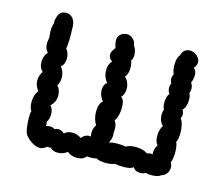

<svg xmlns="http://www.w3.org/2000/svg" viewBox="-82 -640 872 752"><g transform="rotate(15 354.0 -264.0)"><path d="M653 -195Q653 -167 646 -156Q653 -141 653 -116Q653 -88 646 -73Q652 -64 652 -53Q652 -40 644.5 -29.5Q637 -19 624 -15Q613 -5 584 -5Q571 -5 563 -8Q551 -2 541 -2Q531 -2 522.5 -6.5Q514 -11 511 -18Q503 -8 471 -8Q451 -8 436 -11Q424 -5 401 -5Q374 -5 362 -13Q353 -10 339 -10Q328 -10 323 -11Q311 5 286 5Q274 5 263 1Q252 -3 247 -9Q230 5 207 5Q189 5 177 -7Q169 -6 162 -7Q150 5 135 5Q120 5 103.5 -5.5Q87 -16 76 -30Q70 -38 67 -58Q64 -78 64 -99Q64 -119 67 -125Q58 -139 58 -161Q58 -189 73 -209Q58 -226 58 -248Q58 -268 70 -286Q55 -298 55 -323Q55 -348 70 -363Q57 -375 57 -400Q57 -404 60 -422Q58 -442 58 -448Q58 -466 63 -481Q62 -493 66.5 -507.5Q71 -522 82 -529Q90 -533 100 -533Q117 -533 128 -519Q139 -505 138 -478Q139 -461 138.5 -435Q138 -409 135 -398Q141 -392 144.5 -382Q148 -372 148 -361Q148 -337 133 -325Q148 -307 148 -283Q148 -265 139 -250Q153 -234 153 -211Q153 -186 133 -167Q145 -155 145 -133Q145 -114 135 -100Q139 -93 137 -84Q146 -87 154 -87Q164 -87 173 -81Q180 -85 188 -85Q201 -85 212 -74Q224 -86 244 -86Q264 -86 281 -74Q287 -83 297 -87.5Q307 -92 318 -90Q316 -100 316 -105Q316 -121 326 -138Q312 -160 312 -190Q312 -222 328 -235Q320 -243 315.5 -254.5Q311 -266 311 -278Q311 -299 325 -309Q308 -329 308 -357Q308 -381 322 -395Q307 -405 307 -420Q307 -433 321 -449Q315 -469 315 -480Q315 -500 334 -510Q344 -514 350 -514Q364 -514 375.5 -504Q387 -494 388 -479Q400 -462 400 -441Q400 -428 393 -418Q398 -406 398 -388Q398 -366 386 -351Q394 -345 399.5 -332.5Q405 -320 405 -306Q405 -284 392 -271Q406 -263 406 -230Q406 -196 391 -175Q401 -164 401 -142Q401 -132 400 -127L401 -117Q401 -103 392 -85Q402 -90 427 -90Q450 -90 460 -87Q473 -96 499 -96Q528 -96 547 -83Q555 -86 562 -86Q567 -86 570 -85Q569 -88 569 -94Q569 -109 579 -124Q568 -136 568 -161Q568 -174 571.5 -185.5Q575 -197 580 -203Q573 -207 568 -219.5Q563 -232 563 -245Q563 -257 567 -265Q561 -276 561 -293Q561 -305 564 -315.5Q567 -326 572 -330Q564 -341 564 -354Q564 -364 568 -372Q563 -382 563 -391Q563 -400 568 -410Q561 -424 561 -446Q561 -475 573 -488Q576 -502 585 -509Q594 -516 605 -516Q621 -516 634.5 -505Q648 -494 648 -479Q648 -465 637 -454Q649 -448 649 -427Q649 -410 642 -396Q650 -385 650 -372Q650 -362 646 -355Q652 -345 652 -328Q652 -314 648 -302Q644 -290 637 -285Q643 -276 643 -266Q643 -259 639 -249Q645 -244 649 -228.5Q653 -213 653 -195Z"/></g></svg>

Font: Pangolin
Style: Regular
Weight: 400
Designer: Kevin Burke
Foundry: Google, Inc.
Version: Version 1.101